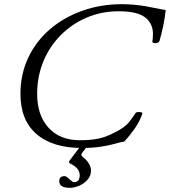

<svg xmlns="http://www.w3.org/2000/svg" viewBox="-20 -696 814 920"><path d="M373 13Q232 13 155 -53.5Q78 -120 78 -246Q78 -341 115.5 -420Q153 -499 219.5 -556Q286 -613 374.5 -644.5Q463 -676 564 -676Q590 -676 620 -673.5Q650 -671 679 -666Q691 -664 719.5 -658Q748 -652 774 -648Q770 -610 762.5 -573.5Q755 -537 744 -499Q739 -489 724.5 -489.5Q710 -490 710 -496Q711 -503 712 -513.5Q713 -524 713 -533Q713 -583 675.5 -612.5Q638 -642 549 -642Q466 -642 395 -611.5Q324 -581 270.5 -527Q217 -473 187.5 -401Q158 -329 158 -246Q158 -144 212.5 -84Q267 -24 363 -24Q413 -24 450 -31.5Q487 -39 525 -59Q578 -84 600 -113Q622 -142 630 -155Q632 -158 640.5 -159Q649 -160 656.5 -158Q664 -156 662 -151Q649 -113 624.5 -78.5Q600 -44 576 -18Q568 -17 552.5 -13Q537 -9 522 -5Q501 1 462 7Q423 13 373 13ZM314 204Q264 204 264 172Q264 148 289 148Q299 148 313 163Q328 177 334 177Q362 177 362 143Q362 110 317 88Q307 83 313 74L371 -3H404L374 36Q364 47 379 58Q416 88 416 122Q416 146 400 164.5Q384 183 360.5 193.5Q337 204 314 204Z"/></svg>

Font: Junicode SmExp
Style: Italic
Weight: 400
Width: 6
Italic angle: -11°
Designer: Peter S. Baker
Version: Version 2.205; ttfautohint (v1.8.4)